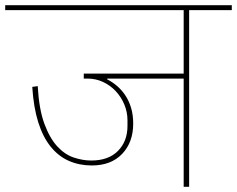

<svg xmlns="http://www.w3.org/2000/svg" viewBox="-40 -718 911 738"><path d="M313 -82Q265 -82 225 -99.5Q185 -117 155 -154Q125 -191 107 -248Q89 -305 84 -384L105 -387Q110 -298 130.5 -242.5Q151 -187 180 -155.5Q209 -124 243.5 -112.5Q278 -101 311 -101Q377 -101 413.5 -138Q450 -175 450 -234V-256Q450 -287 438 -316Q426 -345 405 -367.5Q384 -390 356 -403Q328 -416 296 -416H282V-435H666V-679H-20V-698H851V-679H687V0H666V-416H372V-413Q392 -403 410 -387.5Q428 -372 442 -351Q456 -330 464 -303Q472 -276 472 -243Q472 -171 429.5 -126.5Q387 -82 313 -82Z"/></svg>

Font: IBM Plex Sans Devanagari Thin
Style: Regular
Weight: 100
Designer: Mike Abbink, Paul van der Laan, Pieter van Rosmalen, Erin McLaughlin
Foundry: Bold Monday
Version: Version 1.1